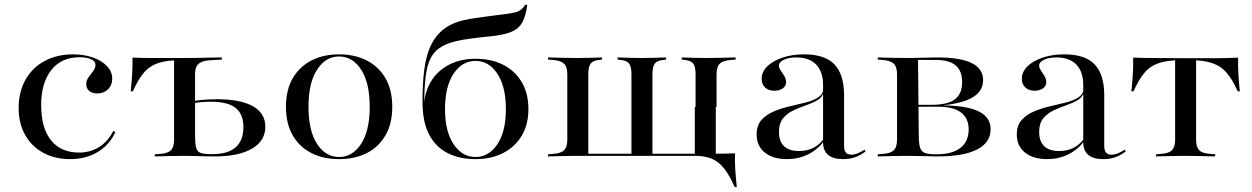

<svg xmlns="http://www.w3.org/2000/svg" viewBox="-20 -655 5242 804"><path d="M273.4 11.3Q209.7 11.3 160.9 -15.3Q112.1 -41.9 85.1 -90.3Q58.1 -138.7 58.1 -203.2Q58.1 -270.2 86.7 -321Q115.3 -371.8 166.9 -399.6Q218.5 -427.4 285.5 -427.4Q332.3 -427.4 369.4 -414.1Q406.5 -400.8 428.2 -377.8Q450 -354.8 450 -325.8Q450 -298.4 432.3 -281Q414.5 -263.7 387.1 -263.7Q366.1 -263.7 353.6 -274.2Q341.1 -284.7 341.1 -302.4Q341.1 -318.5 350.8 -331.5Q360.5 -344.4 370.2 -357.3Q379.8 -370.2 379.8 -383.1Q379.8 -398.4 361.7 -406.9Q343.5 -415.3 312.1 -415.3Q237.1 -415.3 194.8 -361.7Q152.4 -308.1 152.4 -214.5Q152.4 -119.4 193.5 -67.7Q234.7 -16.1 311.3 -16.1Q356.5 -16.1 393.5 -38.3Q430.6 -60.5 454.8 -107.3L462.9 -100.8Q437.1 -46.8 387.9 -17.7Q338.7 11.3 273.4 11.3Z M708.9 -207.3V-408.9L715.3 -403.2H738.7Q679.8 -403.2 643.1 -391.1Q606.5 -379 582.3 -350.4Q558.1 -321.8 536.3 -272.6H527.4Q531.5 -311.3 533.5 -346.4Q535.5 -381.5 534.7 -413.7Q556.5 -412.9 578.6 -412.5Q600.8 -412.1 622.6 -412.1H738.7H754H752.4Q779.8 -412.1 804.4 -412.5Q829 -412.9 854.4 -413.7Q879.8 -414.5 908.9 -414.5V-405.6L869.4 -403.2Q841.9 -402.4 826.2 -396.4Q810.5 -390.3 803.6 -377.8Q796.8 -365.3 796.8 -343.5V-207.3ZM752.4 -2.4Q720.2 -2.4 691.5 -1.6Q662.9 -0.8 628.2 0V-8.9L647.6 -10.5Q681.5 -12.1 695.2 -25.4Q708.9 -38.7 708.9 -70.2V-207.3H796.8V-87.1Q796.8 -54 801.2 -37.1Q805.6 -20.2 819.4 -14.9Q833.1 -9.7 860.5 -9.7H871Q934.7 -9.7 966.9 -38.3Q999.2 -66.9 999.2 -122.6Q999.2 -177.4 966.5 -203.2Q933.9 -229 862.9 -229Q837.9 -229 812.5 -226.2Q787.1 -223.4 759.7 -216.9V-225.8Q789.5 -233.1 821.8 -236.3Q854 -239.5 887.9 -239.5Q987.1 -239.5 1039.1 -210.1Q1091.1 -180.6 1091.1 -124.2Q1091.1 -65.3 1035.5 -32.7Q979.8 0 879 0Q844.4 0 813.3 -1.2Q782.3 -2.4 752.4 -2.4Z M1400 11.3Q1333.9 11.3 1283.9 -14.1Q1233.9 -39.5 1205.6 -88.7Q1177.4 -137.9 1177.4 -207.3Q1177.4 -278.2 1205.6 -327Q1233.9 -375.8 1283.9 -401.6Q1333.9 -427.4 1400 -427.4Q1466.1 -427.4 1516.1 -401.6Q1566.1 -375.8 1594.4 -327Q1622.6 -278.2 1622.6 -207.3Q1622.6 -137.9 1594.4 -88.7Q1566.1 -39.5 1516.1 -14.1Q1466.1 11.3 1400 11.3ZM1400 2.4Q1456.5 2.4 1492.3 -52.8Q1528.2 -108.1 1528.2 -207.3Q1528.2 -308.1 1492.3 -363.3Q1456.5 -418.5 1400 -418.5Q1343.5 -418.5 1307.7 -363.3Q1271.8 -308.1 1271.8 -208.1Q1271.8 -107.3 1307.7 -52.4Q1343.5 2.4 1400 2.4Z M1971 11.3Q1904.8 11.3 1854.8 -13.7Q1804.8 -38.7 1777 -91.5Q1749.2 -144.4 1749.2 -228.2Q1749.2 -308.9 1756.9 -364.9Q1764.5 -421 1781 -458.1Q1797.6 -495.2 1822.6 -519.4Q1846.8 -543.5 1881.9 -558.1Q1916.9 -572.6 1979 -580.6Q1995.2 -583.1 2017.3 -585.9Q2039.5 -588.7 2060.9 -591.5Q2082.3 -594.4 2095.2 -596Q2121.8 -599.2 2137.1 -603.2Q2152.4 -607.3 2162.1 -614.9Q2171.8 -622.6 2179.8 -635.5L2187.9 -633.9Q2181.5 -587.9 2167.3 -561.7Q2153.2 -535.5 2124.6 -523Q2096 -510.5 2044.4 -504Q2034.7 -503.2 2019 -501.6Q2003.2 -500 1983.5 -497.6Q1963.7 -495.2 1941.1 -491.9Q1884.7 -484.7 1848.4 -469.4Q1812.1 -454 1792.3 -426.2Q1772.6 -398.4 1764.9 -351.2Q1757.3 -304 1756.5 -232.3H1762.1L1756.5 -226.6Q1762.1 -280.6 1789.5 -321.4Q1816.9 -362.1 1863.3 -385.5Q1909.7 -408.9 1972.6 -408.9Q2037.9 -408.9 2087.5 -383.5Q2137.1 -358.1 2164.9 -310.9Q2192.7 -263.7 2192.7 -198.4Q2192.7 -133.1 2164.5 -86.3Q2136.3 -39.5 2086.7 -14.1Q2037.1 11.3 1971 11.3ZM1971 2.4Q2027.4 2.4 2062.9 -51.2Q2098.4 -104.8 2098.4 -197.6Q2098.4 -291.9 2062.9 -346Q2027.4 -400 1971 -400Q1915.3 -400 1879.4 -346.4Q1843.5 -292.7 1843.5 -197.6Q1843.5 -104.8 1879.4 -51.2Q1915.3 2.4 1971 2.4Z M2399.2 -2.4Q2366.9 -2.4 2338.3 -1.6Q2309.7 -0.8 2275 0V-8.9L2294.4 -10.5Q2327.4 -12.1 2341.5 -25.4Q2355.6 -38.7 2355.6 -70.2V-343.5Q2355.6 -375.8 2341.5 -388.7Q2327.4 -401.6 2294.4 -404L2275 -405.6V-414.5Q2309.7 -413.7 2338.3 -412.9Q2366.9 -412.1 2399.2 -412.1Q2426.6 -412.1 2450.4 -412.9Q2474.2 -413.7 2500.8 -414.5V-405.6L2488.7 -404Q2463.7 -401.6 2453.6 -389.1Q2443.5 -376.6 2443.5 -343.5V-11.3H2975.8L2980.6 -2.4H2399.2ZM2624.2 -4V-343.5Q2624.2 -376.6 2614.1 -389.1Q2604 -401.6 2578.2 -404L2566.1 -405.6V-414.5Q2593.5 -413.7 2617.3 -412.9Q2641.1 -412.1 2667.7 -412.1Q2695.2 -412.1 2719 -412.9Q2742.7 -413.7 2769.4 -414.5V-405.6L2758.1 -404Q2732.3 -401.6 2722.2 -389.1Q2712.1 -376.6 2712.1 -343.5V-4ZM2892.7 -207.3V-343.5Q2892.7 -376.6 2882.7 -389.1Q2872.6 -401.6 2846.8 -404L2834.7 -405.6V-414.5Q2862.1 -413.7 2885.9 -412.9Q2909.7 -412.1 2936.3 -412.1Q2968.5 -412.1 2997.6 -412.9Q3026.6 -413.7 3060.5 -414.5V-405.6L3041.9 -404Q3008.1 -401.6 2994.4 -388.7Q2980.6 -375.8 2980.6 -343.5V-207.3ZM2889.5 -2.4V-207.3H2977.4V-2.4ZM2889.5 -2.4 2890.3 -10.5 2960.5 -11.3H2896H2970.2Q2992.7 -11.3 3014.5 -11.7Q3036.3 -12.1 3058.1 -12.9Q3056.5 19.4 3058.9 54.4Q3061.3 89.5 3065.3 128.2H3056.5Q3034.7 79 3012.5 50.8Q2990.3 22.6 2962.5 10.5Q2934.7 -1.6 2896 -2.4Z M3426.6 -207.3V-298.4Q3426.6 -354.8 3397.6 -384.7Q3368.5 -414.5 3314.5 -414.5Q3283.1 -414.5 3262.5 -404.8Q3241.9 -395.2 3241.9 -379.8Q3241.9 -370.2 3249.6 -359.3Q3257.3 -348.4 3264.5 -336.3Q3271.8 -324.2 3271.8 -310.5Q3271.8 -295.2 3258.1 -285.1Q3244.4 -275 3221.8 -275Q3198.4 -275 3183.9 -288.7Q3169.4 -302.4 3169.4 -325Q3169.4 -354 3192.7 -377Q3216.1 -400 3256.5 -413.7Q3296.8 -427.4 3346.8 -427.4Q3434.7 -427.4 3474.6 -385.1Q3514.5 -342.7 3514.5 -257.3V-207.3ZM3275 11.3Q3216.9 11.3 3182.7 -16.1Q3148.4 -43.5 3148.4 -91.9Q3148.4 -129.8 3168.5 -152.4Q3188.7 -175 3220.2 -188.3Q3251.6 -201.6 3286.7 -209.7Q3321.8 -217.7 3354 -225.8Q3386.3 -233.9 3406.9 -247.6Q3427.4 -261.3 3428.2 -283.9L3429 -268.5Q3423.4 -247.6 3402.8 -235.5Q3382.3 -223.4 3355.2 -214.1Q3328.2 -204.8 3302.4 -192.7Q3276.6 -180.6 3259.3 -159.7Q3241.9 -138.7 3241.9 -101.6Q3241.9 -63.7 3262.9 -43.1Q3283.9 -22.6 3325.8 -22.6Q3358.1 -22.6 3383.5 -34.7Q3408.9 -46.8 3429.8 -73.4V-62.9Q3401.6 -26.6 3362.1 -7.7Q3322.6 11.3 3275 11.3ZM3514.5 -43.5Q3514.5 -25 3522.2 -16.1Q3529.8 -7.3 3545.2 -7.3Q3557.3 -7.3 3570.6 -12.5Q3583.9 -17.7 3600 -28.2L3604.8 -21Q3582.3 -4 3560.1 3.6Q3537.9 11.3 3510.5 11.3Q3468.5 11.3 3447.6 -6.5Q3426.6 -24.2 3426.6 -59.7V-207.3H3514.5Z M3779.8 -2.4Q3747.6 -2.4 3719 -1.6Q3690.3 -0.8 3655.6 0V-8.9L3675 -10.5Q3708.1 -12.1 3722.2 -25.4Q3736.3 -38.7 3736.3 -70.2V-343.5Q3736.3 -375.8 3722.2 -388.7Q3708.1 -401.6 3675 -404L3655.6 -405.6V-414.5Q3690.3 -413.7 3719 -412.9Q3747.6 -412.1 3779.8 -412.1Q3812.9 -412.1 3844.4 -413.3Q3875.8 -414.5 3904.8 -414.5Q4002.4 -414.5 4049.6 -390.7Q4096.8 -366.9 4096.8 -319.4Q4096.8 -275 4056 -249.2Q4015.3 -223.4 3933.1 -214.5V-213.7Q4032.3 -212.1 4080.2 -187.5Q4128.2 -162.9 4128.2 -113.7Q4128.2 -58.1 4071.4 -29Q4014.5 0 3906.5 0Q3876.6 0 3844.8 -1.2Q3812.9 -2.4 3780.6 -2.4ZM3827.4 -87.1Q3827.4 -54 3832.7 -37.1Q3837.9 -20.2 3852.8 -14.5Q3867.7 -8.9 3897.6 -8.9H3900.8Q3967.7 -8.9 4002 -35.9Q4036.3 -62.9 4036.3 -112.9Q4036.3 -159.7 4004.4 -183.9Q3972.6 -208.1 3908.9 -208.1H3796V-216.1H3879.8Q3948.4 -216.1 3978.6 -239.1Q4008.9 -262.1 4008.9 -311.3Q4008.9 -358.1 3981.9 -381Q3954.8 -404 3899.2 -404H3821.8L3824.2 -405.6Z M4516.1 -207.3V-298.4Q4516.1 -354.8 4487.1 -384.7Q4458.1 -414.5 4404 -414.5Q4372.6 -414.5 4352 -404.8Q4331.5 -395.2 4331.5 -379.8Q4331.5 -370.2 4339.1 -359.3Q4346.8 -348.4 4354 -336.3Q4361.3 -324.2 4361.3 -310.5Q4361.3 -295.2 4347.6 -285.1Q4333.9 -275 4311.3 -275Q4287.9 -275 4273.4 -288.7Q4258.9 -302.4 4258.9 -325Q4258.9 -354 4282.3 -377Q4305.6 -400 4346 -413.7Q4386.3 -427.4 4436.3 -427.4Q4524.2 -427.4 4564.1 -385.1Q4604 -342.7 4604 -257.3V-207.3ZM4364.5 11.3Q4306.5 11.3 4272.2 -16.1Q4237.9 -43.5 4237.9 -91.9Q4237.9 -129.8 4258.1 -152.4Q4278.2 -175 4309.7 -188.3Q4341.1 -201.6 4376.2 -209.7Q4411.3 -217.7 4443.5 -225.8Q4475.8 -233.9 4496.4 -247.6Q4516.9 -261.3 4517.7 -283.9L4518.5 -268.5Q4512.9 -247.6 4492.3 -235.5Q4471.8 -223.4 4444.8 -214.1Q4417.7 -204.8 4391.9 -192.7Q4366.1 -180.6 4348.8 -159.7Q4331.5 -138.7 4331.5 -101.6Q4331.5 -63.7 4352.4 -43.1Q4373.4 -22.6 4415.3 -22.6Q4447.6 -22.6 4473 -34.7Q4498.4 -46.8 4519.4 -73.4V-62.9Q4491.1 -26.6 4451.6 -7.7Q4412.1 11.3 4364.5 11.3ZM4604 -43.5Q4604 -25 4611.7 -16.1Q4619.4 -7.3 4634.7 -7.3Q4646.8 -7.3 4660.1 -12.5Q4673.4 -17.7 4689.5 -28.2L4694.4 -21Q4671.8 -4 4649.6 3.6Q4627.4 11.3 4600 11.3Q4558.1 11.3 4537.1 -6.5Q4516.1 -24.2 4516.1 -59.7V-207.3H4604Z M4944.4 -2.4Q4912.1 -2.4 4883.5 -1.6Q4854.8 -0.8 4821 0V-8.9L4839.5 -10.5Q4873.4 -12.1 4887.1 -25.4Q4900.8 -38.7 4900.8 -70.2V-207.3H4988.7V-70.2Q4988.7 -38.7 5002.4 -25.4Q5016.1 -12.1 5050 -10.5L5068.5 -8.9V0Q5034.7 -0.8 5006 -1.6Q4977.4 -2.4 4944.4 -2.4ZM4929 -403.2Q4870.2 -403.2 4833.5 -391.1Q4796.8 -379 4772.6 -350.4Q4748.4 -321.8 4726.6 -272.6H4717.7Q4721.8 -311.3 4723.8 -346.4Q4725.8 -381.5 4725 -413.7Q4746.8 -412.9 4769 -412.5Q4791.1 -412.1 4812.9 -412.1L4929 -411.3H4960.5H5076.6Q5098.4 -411.3 5120.6 -412.1Q5142.7 -412.9 5164.5 -413.7Q5163.7 -380.6 5165.7 -346Q5167.7 -311.3 5171.8 -272.6H5162.9Q5141.1 -321.8 5116.9 -350Q5092.7 -378.2 5056 -390.7Q5019.4 -403.2 4960.5 -403.2ZM4900.8 -207.3V-406.5H4988.7V-207.3Z"/></svg>

Font: Playfair 144pt SemiExpanded Medium
Style: Regular
Weight: 500
Width: 6
Designer: Claus Eggers Sørensen
Foundry: Claus Eggers Sørensen
Version: Version 2.203